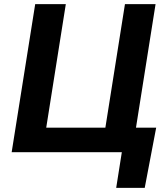

<svg xmlns="http://www.w3.org/2000/svg" viewBox="-20 -731 777 922"><path d="M36 0H565L538 171H675L730 -118H633L727 -711H580L486 -118H202L296 -711H149Z"/></svg>

Font: Asimov Pro
Style: BdObl
Weight: 700
Designer: Google
Version: Version 2.000980; 2014